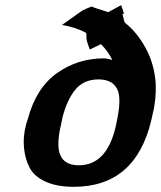

<svg xmlns="http://www.w3.org/2000/svg" viewBox="-20 -710 620 740"><path d="M81 -232Q86 -249 88 -254Q120 -372 200 -428.5Q280 -485 379 -485Q393 -485 413 -479Q396 -513 369 -540L326 -519L315 -551Q313 -559 313 -566.5Q313 -574 313 -578Q313 -582 311 -584Q271 -605 219 -614L249 -635L281 -658Q284 -660 297 -669Q310 -676 333 -685Q341 -681 357 -676Q373 -671 376 -670L397 -663Q418 -675 428 -680L447 -690L458 -658L452 -656Q459 -625 462 -622Q508 -586 541.5 -524.5Q575 -463 580 -389Q583 -327 568 -269Q567 -263 563 -246Q502 10 264 10Q199 10 155.5 -10Q112 -30 94.5 -63Q77 -96 72.5 -140Q68 -184 81 -232ZM220 -254Q220 -250 218 -243Q216 -236 216 -233Q205 -189 205 -157Q204 -73 284 -73Q400 -73 431 -247Q447 -323 435 -359Q418 -404 360 -404Q302 -404 269.5 -363.5Q237 -323 220 -254Z"/></svg>

Font: Coval
Style: ExtraBold Italic
Weight: 800
Foundry: Context Ltd
Version: Version 001.000